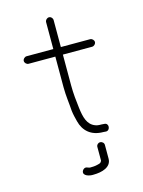

<svg xmlns="http://www.w3.org/2000/svg" viewBox="-122 -679 712 959"><g transform="rotate(-15 233.5 -199.5)"><path d="M294 80V151C291.2 156.6 288.9 161.8 280 164C264.2 168.5 254.9 170 238 170C230.2 171.3 224 168 218 166C206.5 161.1 196 169.9 193 177.5C183.2 201.9 220.3 210.3 239 209C284.3 209 333 195 333 151V80C333 69.4 323.6 61 313 61C302.4 61 294 69.4 294 80ZM70 -410H208V-250C208 -207.9 214.6 -166.1 217 -127C219.4 -106.6 224.5 -88.1 229 -70C241.8 -19 278.9 16 342 16L356 17C379.3 17 382.4 -22 357 -22L344 -23C334.7 -23 328.3 -23.3 325 -24C322.3 -24 318.2 -25 312.5 -27C271.8 -41.4 262.1 -83.2 256 -132C251.4 -169 247 -209.5 247 -250V-410H398C408.3 -410 418 -419.4 418 -429.5C418 -439.6 408.3 -449 398 -449H247V-588C247 -598.6 238.6 -608 228 -608C217.4 -608 208 -598.6 208 -588V-449H70C59.7 -449 50 -439.6 50 -429.5C50 -419.4 59.7 -410 70 -410Z"/></g></svg>

Font: Just Breathe
Style: Regular
Weight: 400
Foundry: Cannot Into Space Fonts
Version: Version 0.72